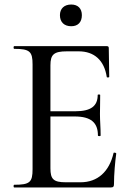

<svg xmlns="http://www.w3.org/2000/svg" viewBox="-20 -829 582 849"><path d="M295 -713C325 -713 342 -731 342 -762C342 -791 325 -809 295 -809C264 -809 245 -791 245 -762C245 -731 264 -713 295 -713ZM482 -152C463 -70 412 -23 336 -23H271C216 -23 203 -37 203 -85V-314H310C382 -314 413 -287 413 -230C413 -226 425 -226 425 -230C425 -265 422 -293 422 -325C422 -350 423 -368 423 -409C423 -412 412 -412 412 -409C412 -360 382 -337 313 -337H203V-540C203 -588 218 -602 276 -602H328C397 -602 441 -562 452 -489C452 -485 463 -486 463 -489L461 -616C461 -622 459 -625 452 -625H43C39 -625 39 -613 43 -613C112 -613 124 -601 124 -544V-81C124 -23 112 -12 43 -12C39 -12 39 0 43 0H469C481 0 484 -4 484 -15C484 -58 489 -114 494 -150C494 -154 482 -156 482 -152Z"/></svg>

Font: Cormorant Infant Book
Style: Regular
Weight: 500
Designer: Christian Thalmann (Catharsis Fonts)
Version: Version 1.000;PS 002.000;hotconv 1.0.88;makeotf.lib2.5.64775